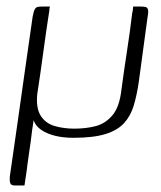

<svg xmlns="http://www.w3.org/2000/svg" viewBox="-20 -419 492 588"><path d="M205 3Q157 3 124 -11.5Q91 -26 83 -51Q78 -19 76 -1Q74 17 71 35.5Q68 54 64 85Q63 93 62 101.5Q61 110 59.5 118.5Q58 127 57 135Q56 143 55 149Q47 149 39.5 149Q32 149 25 149Q14 149 11.5 142Q9 135 10 122Q23 33 34 -45Q45 -123 56 -200.5Q67 -278 80 -368Q83 -384 86.5 -390.5Q90 -397 96.5 -398Q103 -399 112 -399Q112 -399 115.5 -399Q119 -399 122.5 -399Q126 -399 129.5 -399Q133 -399 133 -399Q132 -396 131.5 -393Q131 -390 131 -386Q121 -322 112.5 -258.5Q104 -195 94 -130Q90 -87 105 -64Q120 -41 147.5 -33Q175 -25 208 -25Q242 -25 272 -32.5Q302 -40 324 -65.5Q346 -91 352 -145Q360 -205 369 -263Q378 -321 385 -380Q387 -386 387 -390.5Q387 -395 388 -399Q388 -399 391.5 -399Q395 -399 398.5 -399Q402 -399 405 -399Q408 -399 409 -399Q420 -399 426 -397.5Q432 -396 433.5 -388.5Q435 -381 431 -360L405 -168Q399 -127 389.5 -95.5Q380 -64 360 -42Q340 -20 303 -8.5Q266 3 205 3Z"/></svg>

Font: Genos Thin Light
Style: Italic
Weight: 300
Italic angle: -8°
Version: Version 1.010